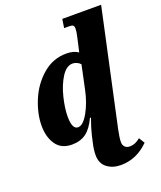

<svg xmlns="http://www.w3.org/2000/svg" viewBox="-176 -870 1019 1217"><g transform="rotate(-20 333.5 -261.0)"><path d="M296 124Q296 87 307 41L317 -3Q327 -47 350 -110H343Q314 -47 275.5 -18.5Q237 10 180 10Q108 10 73 -40.5Q38 -91 38 -167Q38 -249 75 -337.5Q112 -426 181.5 -485.5Q251 -545 341 -545Q392 -545 421 -523L435 -584L443 -620Q451 -654 451 -674Q451 -689 444.5 -695Q438 -701 416 -701H384L393 -760H655L486 21Q475 74 475 101Q475 122 487 134Q499 146 518 146Q540 146 557 138.5Q574 131 591 117L615 156Q533 238 427 238Q371 238 333.5 209Q296 180 296 124ZM375 -288 409 -448Q400 -459 385 -465.5Q370 -472 357 -472Q315 -472 282 -420Q249 -368 231 -295Q213 -222 213 -166Q213 -80 253 -80Q287 -80 322.5 -143Q358 -206 375 -288Z"/></g></svg>

Font: Noto Serif NarrowBlack
Style: Italic
Weight: 900
Width: 4
Italic angle: -12°
Designer: Monotype Design Team
Foundry: Monotype Imaging Inc.
Version: Version 1.001